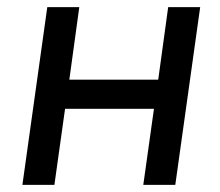

<svg xmlns="http://www.w3.org/2000/svg" viewBox="-20 -520 620 540"><path d="M413 -214H163L133 0H43L113 -500H203L175 -296H425L453 -500H543L473 0H383Z"/></svg>

Font: Retni Sans Medium
Style: Italic
Weight: 500
Italic angle: -8°
Designer: Vitaly Kuzmin
Foundry: ParaType Ltd.
Version: Version 1.00;June 10, 2019;FontCreator 11.5.0.2425 64-bit; t